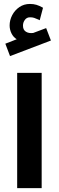

<svg xmlns="http://www.w3.org/2000/svg" viewBox="-20 -973 305 993"><path d="M68.8 0H195.5V-596.3H68.8ZM31.9 -682.9 243.4 -763.4 218.7 -827.7 151.7 -802.5Q128.7 -799.5 113.6 -809.3Q98.4 -819.1 98.9 -841.2Q98.9 -856.9 108.6 -870.2Q118.3 -883.5 134.8 -883.5Q146.4 -883.9 156.7 -880.6Q167.1 -877.2 180.9 -870.8Q182.2 -869.9 183.1 -869.4Q184.5 -868.9 185.4 -868.4L202.5 -932.9Q183.6 -943.6 168.4 -948.1Q153.3 -952.6 134.8 -952.6Q104.1 -952.6 80.3 -936.4Q56.5 -920.2 43.1 -894.5Q29.8 -868.8 29.8 -841.2Q29.8 -820.1 39.3 -800.5Q48.8 -781 66.5 -770L7.6 -747Z"/></svg>

Font: Arad-VF Thin Dots1
Style: Regular
Weight: 100
Designer: Mohammad Darvishi
Version: Version 1.000;August 30, 2024;FontCreator 15.0.0.2992 64-bit